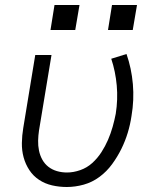

<svg xmlns="http://www.w3.org/2000/svg" viewBox="-20 -740 640 768"><path d="M247 8Q217 8 188.5 1.5Q160 -5 136.5 -20.5Q113 -36 97.5 -59.5Q82 -83 74.5 -110.5Q67 -138 67.5 -168Q68 -198 73 -228L121 -520H186L136 -218Q133 -198 132.5 -177.5Q132 -157 136 -137.5Q140 -118 149.5 -101Q159 -84 174 -72.5Q189 -61 208 -55.5Q227 -50 248 -50Q274 -50 301 -59.5Q328 -69 349 -88Q370 -107 385.5 -131Q401 -155 412 -180.5Q423 -206 430.5 -232.5Q438 -259 443 -285Q452 -342 447 -398Q442 -454 425 -505L486 -524Q506 -467 511.5 -403.5Q517 -340 506 -276Q501 -242 491 -209Q481 -176 465.5 -144.5Q450 -113 428.5 -83.5Q407 -54 378 -32.5Q349 -11 315 -1.5Q281 8 247 8ZM511 -620H412L428 -720H528ZM281 -620H182L198 -720H298Z"/></svg>

Font: Iosevka SS04 Lt Ex Obl
Style: Regular
Weight: 300
Width: 7
Italic angle: -9°
Monospace: yes
Designer: Belleve Invis
Foundry: Belleve Invis
Version: Version 19.0.0; ttfautohint (v1.8.4)